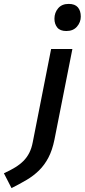

<svg xmlns="http://www.w3.org/2000/svg" viewBox="-150 -741 434 984"><path d="M221 -490 129 -25Q118 29 98 67Q78 105 50 132.5Q22 160 -13.5 181Q-49 202 -91 223L-130 147Q-97 132 -72.5 117Q-48 102 -30 84Q-12 66 0 42.5Q12 19 18 -13L112 -490ZM264 -656Q264 -627 244.5 -604.5Q225 -582 190 -582Q158 -582 143.5 -600Q129 -618 129 -645Q129 -676 148 -698.5Q167 -721 202 -721Q234 -721 249 -703.5Q264 -686 264 -656Z"/></svg>

Font: Amaranth
Style: Italic
Weight: 400
Designer: Gesine Todt
Foundry: Gesine Todt
Version: Version 1.001